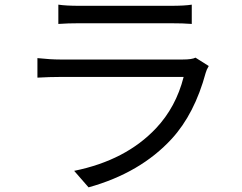

<svg xmlns="http://www.w3.org/2000/svg" viewBox="-20 -765 1040 826"><path d="M878 -481Q868 -464 865 -452Q817 -275 719 -168Q584 -21 361 41L299 -30Q521 -75 651 -213Q737 -304 770 -434H239Q195 -434 141 -431V-515Q197 -509 239 -509H766Q806 -509 821 -517ZM231 -745Q264 -740 321 -740H714Q775 -740 805 -745V-662Q769 -665 713 -665H321Q272 -665 231 -662Z"/></svg>

Font: Source Han Sans K Regular
Style: Regular
Weight: 400
Designer: Ryoko NISHIZUKA  (kana & ideographs); Paul D. Hunt (Latin, Greek & Cyrillic); Wenlong ZHANG  (bopomofo); Sandoll Communi
Foundry: Adobe Systems Incorporated
Version: Version 1.00 July 18, 2014, initial release